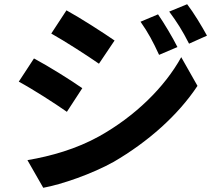

<svg xmlns="http://www.w3.org/2000/svg" viewBox="-20 -836 1040 910"><path d="M729 -768 646 -733C682 -682 705 -639 734 -576L821 -613C798 -659 758 -726 729 -768ZM867 -816 782 -781C819 -731 844 -692 876 -629L961 -667C937 -711 898 -776 867 -816ZM295 -787 223 -677C289 -640 393 -573 449 -534L523 -644C471 -680 361 -751 295 -787ZM110 -77 185 54C273 38 417 -12 519 -69C682 -164 824 -290 916 -429L839 -565C760 -422 620 -285 450 -190C342 -130 222 -96 110 -77ZM141 -559 69 -449C136 -413 240 -346 297 -306L370 -418C319 -454 209 -523 141 -559Z"/></svg>

Font: Noto Sans CJK JP Bold
Style: Regular
Weight: 700
Designer: Ryoko NISHIZUKA (kana & ideographs); Paul D. Hunt (Latin, Greek & Cyrillic); Wenlong ZHANG (bopomofo); Sandoll Communica
Foundry: Adobe Systems Incorporated
Version: Version 1.004;PS 1.004;hotconv 1.0.82;makeotf.lib2.5.63406